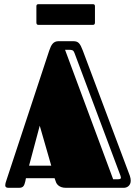

<svg xmlns="http://www.w3.org/2000/svg" viewBox="-20 -898 650 918"><path d="M258 -701C235 -700 225 -685 215 -655L11 -37C7 -26 5 -18 5 -12C5 -3 11 0 21 0H71C93 0 96 -12 101 -31L104 -46H241L247 -29C250 -19 262 0 295 0H572C588 0 605 -11 605 -34C605 -41 604 -48 601 -57L376 -656C363 -690 355 -701 331 -701ZM170 -297 225 -106H119ZM556 -58C561 -45 557 -41 545 -41H521L291 -660H308C326 -660 331 -658 336 -645ZM424 -779C430 -779 434 -782 434 -790V-868C434 -875 431 -878 424 -878H164C157 -878 154 -875 154 -868V-790C154 -782 158 -779 164 -779Z"/></svg>

Font: Fascinate Inline
Style: Regular
Weight: 900
Designer: Astigmatic (AOETI)
Foundry: Astigmatic (AOETI)
Version: Version 1.000